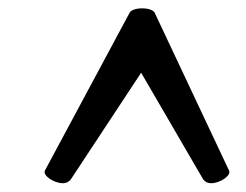

<svg xmlns="http://www.w3.org/2000/svg" viewBox="-20 -779 581 453"><path d="M128.4 -346.7C136.7 -346.7 143.1 -350.1 147.5 -356.4L313 -607.4L459 -356.4C463.4 -350.1 469.7 -346.7 478 -346.7C499 -346.7 527.3 -365.2 520 -377.4L344.7 -749.5C341.3 -754.9 331.1 -759.3 315.4 -759.3C299.8 -759.3 289.6 -754.9 286.1 -749.5L86.4 -377.4C79.1 -365.2 107.4 -346.7 128.4 -346.7Z"/></svg>

Font: Courgette
Style: Regular
Weight: 400
Designer: Karolina Lach
Foundry: Karolina Lach
Version: Version 1.002